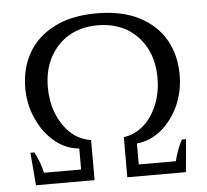

<svg xmlns="http://www.w3.org/2000/svg" viewBox="-50 -730 846 783"><g transform="rotate(-5 373.5 -338.5)"><path d="M55 -134C55 -134 66 0 66 0C66 0 306 0 306 0C306 0 306 -164 306 -164C274 -169 246 -182 223 -204C199 -226 181 -254 168 -287C155 -320 149 -356 149 -393C149 -439 158 -480 177 -516C196 -551 222 -579 256 -599C289 -618 328 -628 373 -628C418 -628 457 -618 491 -599C525 -579 551 -551 570 -516C589 -480 598 -439 598 -393C598 -356 592 -320 579 -287C566 -254 548 -226 524 -204C500 -182 472 -169 440 -164C440 -164 440 0 440 0C440 0 680 0 680 0C680 0 692 -134 692 -134C692 -134 675 -134 675 -134C670 -125 664 -112 657 -94C650 -76 646 -61 643 -48C643 -48 491 -48 491 -48C491 -48 491 -134 491 -134C527 -137 560 -151 591 -176C621 -201 645 -233 663 -272C680 -311 689 -353 689 -398C689 -452 677 -500 653 -542C629 -584 593 -617 546 -641C499 -665 441 -677 373 -677C305 -677 247 -665 200 -641C153 -617 117 -584 93 -542C69 -500 57 -452 57 -398C57 -353 66 -311 84 -272C101 -233 125 -201 155 -176C185 -151 218 -137 255 -134C255 -134 255 -48 255 -48C255 -48 103 -48 103 -48C100 -61 96 -77 89 -95C82 -112 76 -125 71 -134C71 -134 55 -134 55 -134Z"/></g></svg>

Font: BUSH 25 TRIRONG 0515 A
Style: Regular
Weight: 400
Designer: Katatrad Team
Foundry: CadsonDemak